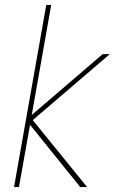

<svg xmlns="http://www.w3.org/2000/svg" viewBox="-20 -760 466 780"><path d="M37 0 168 -740H188L109 -293L397 -540H426L113 -272L334 0H306L102 -253L57 0Z"/></svg>

Font: Poppins Thin
Style: Italic
Weight: 250
Italic angle: -10°
Designer: Ninad Kale (Devanagari), Jonny Pinhorn (Latin)
Foundry: Indian Type Foundry
Version: Version 3.200;PS 1.000;hotconv 16.6.54;makeotf.lib2.5.65590